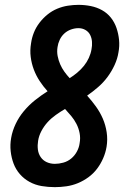

<svg xmlns="http://www.w3.org/2000/svg" viewBox="-20 -763 540 791"><path d="M206 8Q178 8 151.5 3.5Q125 -1 102 -13.5Q79 -26 62 -45.5Q45 -65 36 -89Q27 -113 24 -140Q21 -167 26 -195Q31 -224 44.5 -252.5Q58 -281 78.5 -305.5Q99 -330 124 -350Q149 -370 176 -387Q158 -407 143.5 -429Q129 -451 119.5 -476Q110 -501 106.5 -528.5Q103 -556 108 -585Q111 -607 119.5 -628.5Q128 -650 142.5 -669Q157 -688 175.5 -703Q194 -718 215.5 -727Q237 -736 259.5 -739.5Q282 -743 303 -743Q329 -743 354 -738Q379 -733 400.5 -721Q422 -709 437 -690Q452 -671 460 -647.5Q468 -624 470.5 -598.5Q473 -573 468 -547Q464 -521 452 -495Q440 -469 423 -446Q406 -423 384 -404Q362 -385 339 -369Q358 -348 375 -324.5Q392 -301 403.5 -274.5Q415 -248 419.5 -218Q424 -188 419 -158Q415 -134 405 -111Q395 -88 380 -68Q365 -48 344.5 -33Q324 -18 301 -8.5Q278 1 253.5 4.5Q229 8 206 8ZM267 -441Q283 -451 298.5 -464Q314 -477 326 -492Q338 -507 346 -524.5Q354 -542 357 -560Q360 -575 359 -590.5Q358 -606 351.5 -619Q345 -632 332 -639.5Q319 -647 303 -647Q288 -647 272.5 -641.5Q257 -636 245 -625Q233 -614 226 -599Q219 -584 217 -569Q214 -550 217.5 -532Q221 -514 228 -498Q235 -482 245 -468Q255 -454 267 -441ZM206 -88Q223 -88 241 -93Q259 -98 273.5 -110Q288 -122 297 -139Q306 -156 308 -173Q312 -194 308 -214.5Q304 -235 295 -252.5Q286 -270 273.5 -285Q261 -300 248 -314Q229 -303 210 -289.5Q191 -276 176 -259.5Q161 -243 150.5 -223Q140 -203 137 -183Q134 -165 136 -147.5Q138 -130 147.5 -116Q157 -102 172.5 -95Q188 -88 206 -88Z"/></svg>

Font: Iosevka Term Curly
Style: Bold Italic
Weight: 700
Italic angle: -9°
Designer: Belleve Invis
Foundry: Belleve Invis
Version: Version 32.3.0